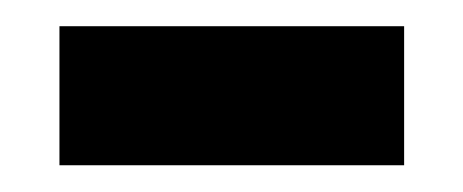

<svg xmlns="http://www.w3.org/2000/svg" viewBox="-20 -345 350 145"><path d="M285.2 -220.2H24.9V-325.2H285.2Z"/></svg>

Font: Sitara
Style: Bold
Weight: 700
Designer: Neelakash Kshetrimayum
Foundry: Neelakash Kshetrimayum
Version: Version 1.000;PS Version 1.000;PS 1.0;hotconv 1.;hotconv 1.0